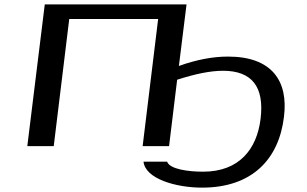

<svg xmlns="http://www.w3.org/2000/svg" viewBox="-20 -669 1406 879"><path d="M910 117C843 117 757 106 745 71H637C645 149 784 190 905 190C1135 190 1257 59 1280 -134C1301 -300 1223 -410 1024 -410C955 -410 880 -396 799 -367L834 -649H185L105 0H226L297 -582H704L633 0H754L791 -304C875 -331 944 -345 1001 -345C1133 -345 1191 -272 1173 -125C1156 15 1074 117 910 117Z"/></svg>

Font: Gamestation Extended
Style: Italic
Weight: 400
Width: 7
Designer: Jonas Hecksher
Foundry: Jonas Hecksher, Playtypeª, e-types AS
Version: Version 1.003